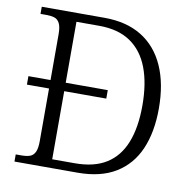

<svg xmlns="http://www.w3.org/2000/svg" viewBox="-80 -793 866 872"><g transform="rotate(10 353.0 -357.0)"><path d="M43 0V-33H69Q93 -33 108.5 -38.5Q124 -44 132 -61Q140 -78 140 -111V-354H38V-393H140V-604Q140 -638 131.5 -654.5Q123 -671 108 -676Q93 -681 71 -681H43V-714H332Q434 -714 504 -671Q574 -628 610.5 -546.5Q647 -465 647 -351Q647 -242 613 -163.5Q579 -85 509.5 -42.5Q440 0 334 0ZM314 -40Q403 -40 459.5 -75.5Q516 -111 543.5 -180.5Q571 -250 571 -351Q571 -453 543.5 -525Q516 -597 459.5 -635.5Q403 -674 315 -674H210V-393H404V-354H210V-40Z"/></g></svg>

Font: Noto Rashi Hebrew Light
Style: Regular
Weight: 300
Version: Version 1.006